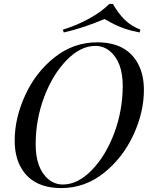

<svg xmlns="http://www.w3.org/2000/svg" viewBox="-20 -936 769 970"><path d="M297.9 -3.9Q373 -3.9 443.4 -76.2Q513.7 -148.4 556.6 -262.2Q599.6 -376.5 600.1 -501Q600.1 -625 533.7 -678.7Q502.4 -704.1 461.9 -704.1Q386.7 -704.1 316.4 -631.8Q246.1 -559.6 203.1 -445.8Q160.2 -331.5 160.2 -207Q160.2 -83 226.1 -29.3Q257.3 -3.9 297.9 -3.9ZM471.2 -722.2Q621.1 -722.2 678.7 -611.3Q707 -557.1 707 -481Q707 -368.2 653.3 -252.9Q599.6 -137.7 503.9 -61.5Q408.2 14.2 289.1 14.2Q139.2 13.7 82 -96.7Q54.2 -150.4 54.2 -226.1Q54.2 -339.4 107.4 -455.1Q160.2 -570.8 255.9 -646.5Q351.6 -722.2 471.2 -722.2ZM685.1 -772Q603.5 -787.1 540 -822.3Q515.6 -835.9 508.3 -839.8Q397.9 -793.5 302.2 -772L297.4 -786.1Q369.1 -808.1 431.6 -842.8Q494.1 -877.4 532.2 -916H550.3Q578.1 -867.7 609.9 -836.4Q641.6 -805.2 689.5 -786.1Z"/></svg>

Font: PlayfairDisplay-Italic
Style: Italic
Weight: 400
Italic angle: -14°
Designer: Claus Eggers Sørensen
Foundry: Claus Eggers Sørensen
Version: Version 1.002;PS 001.002;hotconv 1.0.70;makeotf.lib2.5.58329